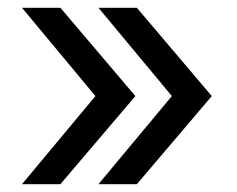

<svg xmlns="http://www.w3.org/2000/svg" viewBox="-20 -548 616 498"><path d="M37.1 -70.3 227.5 -298.8 37.1 -527.8H136.7L331.1 -298.8L136.7 -70.3ZM235.4 -70.3 425.8 -298.8 235.4 -527.8H335L529.3 -298.8L335 -70.3Z"/></svg>

Font: Inter 16pt
Style: Regular
Weight: 400
Version: Version 4.001;git-66647c0bb